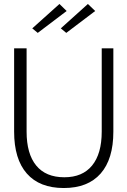

<svg xmlns="http://www.w3.org/2000/svg" viewBox="-20 -946 646 976"><path d="M556.2 -700.2V-276.9Q556.2 -137.2 491.5 -63.7Q426.8 9.8 304.2 9.8Q181.2 9.8 116.5 -63.7Q51.8 -137.2 51.8 -276.9V-700.2H115.2V-276.9Q115.2 -164.1 164.1 -104.5Q212.9 -44.9 307.1 -44.9Q399.4 -44.9 448.2 -104.7Q497.1 -164.6 497.1 -276.9V-700.2ZM171.9 -778.8 144 -801.8 282.2 -925.8 318.8 -890.1ZM316.9 -778.8 289.1 -801.8 426.8 -925.8 463.9 -890.1Z"/></svg>

Font: LT Hoop Light
Style: Regular
Weight: 300
Designer: Daniel Lyons
Foundry: LyonsType
Version: Version 1.000